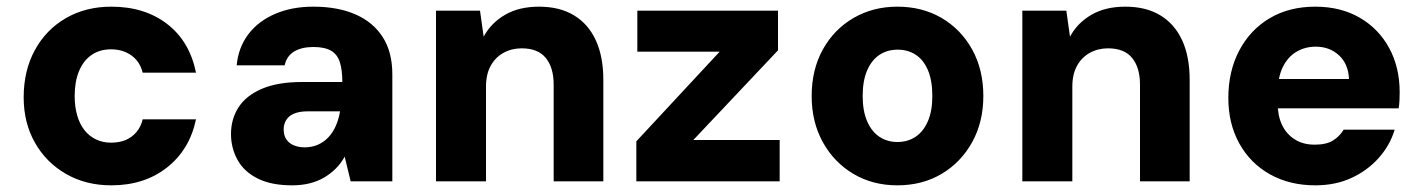

<svg xmlns="http://www.w3.org/2000/svg" viewBox="-20 -544 4265 576"><path d="M314 12Q237 12 177.5 -22.5Q118 -57 84.5 -116.5Q51 -176 51 -252Q51 -332 84.5 -393.5Q118 -455 177.5 -489.5Q237 -524 314 -524Q414 -524 481.5 -472Q549 -420 568 -326H408Q400 -359 374.5 -377.5Q349 -396 313 -396Q279 -396 254.5 -379Q230 -362 217 -330.5Q204 -299 204 -256Q204 -224 211.5 -198Q219 -172 233 -154Q247 -136 267.5 -126Q288 -116 313 -116Q338 -116 357 -124Q376 -132 389.5 -148Q403 -164 408 -186H568Q549 -95 481 -41.5Q413 12 314 12Z M856 12Q794 12 753 -8.5Q712 -29 692.5 -64.5Q673 -100 673 -142Q673 -187 695.5 -222Q718 -257 765.5 -277.5Q813 -298 886 -298H1007Q1007 -334 999.5 -357.5Q992 -381 973 -392Q954 -403 920 -403Q885 -403 862.5 -389.5Q840 -376 834 -348H690Q695 -401 724.5 -440.5Q754 -480 804.5 -502Q855 -524 920 -524Q993 -524 1046 -501Q1099 -478 1128 -433Q1157 -388 1157 -321V0H1032L1014 -74Q1003 -54 987.5 -38.5Q972 -23 952.5 -11.5Q933 0 909 6Q885 12 856 12ZM894 -102Q916 -102 934 -110Q952 -118 965.5 -132.5Q979 -147 987.5 -166.5Q996 -186 1000 -209V-210H904Q879 -210 863 -203.5Q847 -197 839 -184.5Q831 -172 831 -156Q831 -138 839 -126Q847 -114 861.5 -108Q876 -102 894 -102Z M1288 0V-512H1420L1431 -434Q1453 -475 1495 -499.5Q1537 -524 1597 -524Q1659 -524 1702 -498Q1745 -472 1767.5 -423Q1790 -374 1790 -304V0H1641V-290Q1641 -341 1617.5 -370Q1594 -399 1545 -399Q1515 -399 1490.5 -385.5Q1466 -372 1452 -346.5Q1438 -321 1438 -284V0Z M1889 0V-120L2139 -389H1892V-512H2314V-393L2060 -124H2319V0Z M2672 12Q2598 12 2540 -22.5Q2482 -57 2448.5 -117.5Q2415 -178 2415 -256Q2415 -335 2448.5 -395.5Q2482 -456 2540.5 -490Q2599 -524 2672 -524Q2747 -524 2805 -490Q2863 -456 2896.5 -395.5Q2930 -335 2930 -256Q2930 -178 2896.5 -117.5Q2863 -57 2805 -22.5Q2747 12 2672 12ZM2672 -118Q2703 -118 2726.5 -133.5Q2750 -149 2763.5 -180Q2777 -211 2777 -256Q2777 -302 2764 -333Q2751 -364 2727.5 -379.5Q2704 -395 2673 -395Q2642 -395 2618.5 -379.5Q2595 -364 2581.5 -333Q2568 -302 2568 -256Q2568 -211 2581.5 -180Q2595 -149 2618.5 -133.5Q2642 -118 2672 -118Z M3047 0V-512H3179L3190 -434Q3212 -475 3254 -499.5Q3296 -524 3356 -524Q3418 -524 3461 -498Q3504 -472 3526.5 -423Q3549 -374 3549 -304V0H3400V-290Q3400 -341 3376.5 -370Q3353 -399 3304 -399Q3274 -399 3249.5 -385.5Q3225 -372 3211 -346.5Q3197 -321 3197 -284V0Z M3926 12Q3849 12 3790 -21Q3731 -54 3698 -113.5Q3665 -173 3665 -250Q3665 -330 3697.5 -392Q3730 -454 3788.5 -489Q3847 -524 3926 -524Q4002 -524 4059 -491Q4116 -458 4147.5 -400Q4179 -342 4179 -267Q4179 -257 4178.5 -244.5Q4178 -232 4176 -219H3772V-307H4027Q4025 -352 3997 -378Q3969 -404 3927 -404Q3895 -404 3869 -388.5Q3843 -373 3828 -342Q3813 -311 3813 -263V-234Q3813 -197 3826 -169.5Q3839 -142 3864 -126Q3889 -110 3924 -110Q3959 -110 3979 -122.5Q3999 -135 4011 -155H4164Q4150 -108 4116 -70Q4082 -32 4034 -10Q3986 12 3926 12Z"/></svg>

Font: DM Sans 12pt Black
Style: Regular
Weight: 900
Version: Version 4.004;gftools[0.9.30]